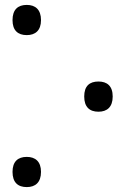

<svg xmlns="http://www.w3.org/2000/svg" viewBox="-20 -748 540 782"><path d="M89 -605C124 -605 147 -624 147 -666C147 -709 124 -728 89 -728C53 -728 31 -709 31 -666C31 -624 53 -605 89 -605ZM381 -293C416 -293 439 -312 439 -355C439 -398 416 -416 381 -416C345 -416 323 -398 323 -355C323 -312 345 -293 381 -293ZM89 14C124 14 147 -5 147 -48C147 -90 124 -109 89 -109C53 -109 31 -90 31 -48C31 -5 53 14 89 14Z"/></svg>

Font: Noto Sans Mono ExtraCondensed
Style: Regular
Weight: 400
Width: 2
Designer: Monotype Design Team
Foundry: Monotype Imaging Inc.
Version: Version 2.014